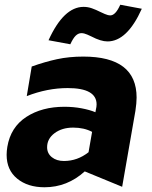

<svg xmlns="http://www.w3.org/2000/svg" viewBox="-20 -779 641 811"><path d="M250 -99Q219 -99 199 -115Q179 -131 179 -157Q179 -193 210.5 -216.5Q242 -240 289 -240Q335 -240 369 -222L354 -136Q307 -99 250 -99ZM557 -367Q557 -540 332 -540Q272 -540 221 -529Q170 -518 114 -498L93 -373Q180 -407 266 -407Q388 -407 388 -338Q388 -328 385 -316L383 -305Q359 -315 324.5 -321.5Q290 -328 252 -328Q157 -328 91 -285Q25 -242 11 -159Q8 -141 8 -125Q8 -61 52.5 -24.5Q97 12 168 12Q264 12 338 -55L496 10L552 -311Q557 -344 557 -367ZM324 -639Q335 -639 348.5 -633Q362 -627 366 -625Q406 -604 434 -604Q517 -604 579 -742L488 -759Q468 -714 446 -714Q436 -714 422.5 -720Q409 -726 405 -728Q385 -738 368 -744Q351 -750 333 -750Q249 -750 185 -609L277 -592Q289 -618 300 -628.5Q311 -639 324 -639Z"/></svg>

Font: Geom ExtraBold
Style: Bold Italic
Weight: 800
Italic angle: -10°
Version: Version 1.102